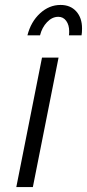

<svg xmlns="http://www.w3.org/2000/svg" viewBox="-20 -757 352 777"><path d="M217 -524 113 0H46L150 -524ZM260 -630Q260 -656 248 -672.5Q236 -689 216 -689Q191 -689 170.5 -667.5Q150 -646 142 -614H91Q105 -669 142 -703Q179 -737 225 -737Q265 -737 288.5 -711Q312 -685 312 -642Q312 -624 310 -614H259Q260 -620 260 -630Z"/></svg>

Font: Gontserrat Light
Style: Italic
Weight: 300
Italic angle: -11.3°
Designer: Julieta Ulanovsky
Foundry: Julieta Ulanovsky
Version: Version 6.001